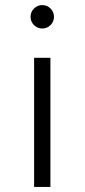

<svg xmlns="http://www.w3.org/2000/svg" viewBox="-20 -532 332 754"><path d="M178 -305V202H114V-305ZM146 -512Q165 -512 178.5 -498.5Q192 -485 192 -466Q192 -447 178.5 -433.5Q165 -420 146 -420Q127 -420 113.5 -433.5Q100 -447 100 -466Q100 -485 113.5 -498.5Q127 -512 146 -512Z"/></svg>

Font: Figtree Light Light
Style: Regular
Weight: 300
Version: Version 2.001;gftools[0.9.30]